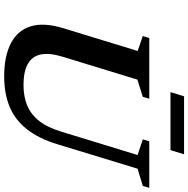

<svg xmlns="http://www.w3.org/2000/svg" viewBox="-11 -878 901 919"><g transform="rotate(90 439.5 -418.5)"><path d="M251 -266Q232 -203 241 -162Q250 -121 286.8 -100.8Q323.5 -80.5 386.5 -80.5Q442 -80.5 484.5 -98Q527 -115.5 558.5 -155Q590 -194.5 610 -261L722 -626.5L647 -651.5L656.5 -682.5H879L870 -651.5L787.5 -626.5L670.5 -243Q643.5 -154 599.2 -97.5Q555 -41 492 -14.5Q429 12 346 12Q249.5 12 187.8 -19.8Q126 -51.5 106.2 -114.5Q86.5 -177.5 115 -271L224 -627L152.5 -651.5L162 -682.5H452.5L443.5 -651.5L361 -625.5ZM421 -784 441 -849H718.5L698.5 -784Z"/></g></svg>

Font: Newsreader SemiBold
Style: Italic
Weight: 600
Italic angle: -17°
Designer: Hugues Gentile
Foundry: Production Type
Version: Version 1.003